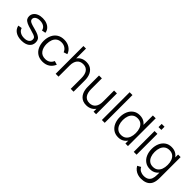

<svg xmlns="http://www.w3.org/2000/svg" viewBox="199 -1995 3520 3520"><g transform="rotate(45 1959.0 -235.0)"><path d="M271.7 14.3Q176.7 14.3 115.4 -26.6Q54.2 -67.5 40 -140.7L115 -153Q126.8 -107 169.8 -79.8Q212.7 -52.7 275.7 -52.7Q337 -52.7 372.5 -78.4Q408 -104.2 408 -148.7Q408 -173.7 396.7 -189.4Q385.3 -205.2 350.9 -218.7Q316.5 -232.2 248 -250.7Q174.7 -270.3 133 -290.5Q91.3 -310.7 74 -336.9Q56.7 -363.2 56.7 -401Q56.7 -447 82.5 -481.8Q108.3 -516.5 154.4 -535.8Q200.5 -555 261.7 -555Q322.5 -555 370.7 -535.3Q418.8 -515.7 448.4 -480.2Q478 -444.7 483.3 -397.7L408.3 -384Q400.8 -431.7 361.2 -459.3Q321.5 -487 260.7 -488Q203.2 -489.5 167.1 -466.3Q131 -443.2 131 -404.7Q131 -383 143.9 -367.7Q156.8 -352.3 191.1 -339Q225.3 -325.7 289 -309.7Q363.5 -290.7 406.1 -269.6Q448.7 -248.5 466.5 -219.9Q484.3 -191.3 484.3 -149.7Q484.3 -73 427.7 -29.3Q371 14.3 271.7 14.3Z M819 15Q737.3 15 681 -21.5Q624.7 -58 595.3 -122.3Q566 -186.7 565 -270Q566 -355 595.9 -419.2Q625.8 -483.3 682.3 -519.2Q738.8 -555 819.7 -555Q901.5 -555 962.2 -515.1Q1023 -475.2 1045.3 -405.7L973.3 -382.3Q954.3 -431 913.2 -457.8Q872.2 -484.7 819 -484.7Q759.3 -484.7 720.5 -457.2Q681.7 -429.8 662.7 -381.4Q643.7 -333 643 -270Q644 -173.2 688.1 -114.2Q732.2 -55.3 819 -55.3Q874 -55.3 912.7 -80.7Q951.3 -106 971.7 -154.3L1045.3 -132.7Q1015.3 -60.7 957.3 -22.8Q899.3 15 819 15Z M1612.5 0H1538.5V-275.7Q1538.5 -320.5 1530 -358.2Q1521.5 -396 1502.7 -424.2Q1483.8 -452.3 1454.1 -467.8Q1424.3 -483.3 1381.8 -483.3Q1343 -483.3 1313.2 -470Q1283.3 -456.7 1263.2 -431.4Q1243 -406.2 1232.6 -370Q1222.2 -333.8 1222.2 -288L1170.2 -299.7Q1170.2 -382.7 1199.2 -439.2Q1228.2 -495.7 1279.1 -524.5Q1330 -553.3 1396.2 -553.3Q1444.7 -553.3 1480.8 -538.5Q1517 -523.7 1542.2 -498.2Q1567.5 -472.7 1583 -439.8Q1598.5 -406.8 1605.5 -370.2Q1612.5 -333.5 1612.5 -297ZM1222.2 0H1148.2V-720H1214.5V-313.3H1222.2Z M1948.8 13.3Q1900.3 13.3 1864.2 -1.5Q1828 -16.3 1802.8 -41.8Q1777.5 -67.3 1762 -100.2Q1746.5 -133.2 1739.5 -169.8Q1732.5 -206.5 1732.5 -243V-540H1806.5V-264.3Q1806.5 -219.8 1815 -181.9Q1823.5 -144 1842.3 -115.8Q1861.2 -87.7 1890.9 -72.2Q1920.7 -56.7 1963.2 -56.7Q2002 -56.7 2031.8 -70Q2061.7 -83.3 2081.8 -108.6Q2102 -133.8 2112.4 -170.1Q2122.8 -206.3 2122.8 -252L2174.8 -240.3Q2174.8 -157.3 2145.8 -100.8Q2116.8 -44.3 2065.9 -15.5Q2015 13.3 1948.8 13.3ZM2196.5 0H2130.5V-133H2122.8V-540H2196.5Z M2419.8 0H2346.5V-720H2419.8Z M2779.7 15Q2703.8 15 2650.3 -22.7Q2596.8 -60.3 2568.4 -125Q2540 -189.7 2540 -270.7Q2540 -351.2 2568.2 -415.6Q2596.5 -480 2649.5 -517.5Q2702.5 -555 2776.7 -555Q2852.7 -555 2904.7 -518Q2956.7 -481 2983.3 -416.7Q3010 -352.3 3010 -270.7Q3010 -190 2983.4 -125.3Q2956.8 -60.7 2905.5 -22.8Q2854.2 15 2779.7 15ZM2787 -53.3Q2844.5 -53.3 2882.1 -81.5Q2919.7 -109.7 2938 -158.8Q2956.3 -208 2956.3 -270.7Q2956.3 -334 2937.8 -382.8Q2919.3 -431.7 2882.1 -459.2Q2844.8 -486.7 2788.7 -486.7Q2730.5 -486.7 2692.6 -458.1Q2654.7 -429.5 2636.3 -380.6Q2618 -331.7 2618 -270.7Q2618 -209.2 2636.8 -159.9Q2655.7 -110.7 2693.2 -82Q2730.7 -53.3 2787 -53.3ZM3022.3 0H2956.3V-406.7H2948.7V-720H3022.3Z M3245.8 -642.3H3172.5V-725H3245.8ZM3245.8 0H3172.5V-540H3245.8Z M3610.3 255Q3569 255 3528.8 242.8Q3488.7 230.5 3454.6 204.2Q3420.5 178 3397.3 136L3464 99Q3486.3 144 3527.1 163.7Q3567.8 183.3 3610.7 183.3Q3669.2 183.3 3705.3 161.8Q3741.5 140.2 3757.9 97.6Q3774.3 55 3774 -8.3V-152.7H3782.3V-540H3848V-7.7Q3848 15.3 3846.8 36.6Q3845.5 57.8 3842 78.7Q3832.3 138.8 3802.8 177.8Q3773.2 216.8 3724.8 235.9Q3676.5 255 3610.3 255ZM3605.7 15Q3529.8 15 3476.3 -22.7Q3422.8 -60.3 3394.4 -125Q3366 -189.7 3366 -270.7Q3366 -351.2 3394.2 -415.6Q3422.5 -480 3475.5 -517.5Q3528.5 -555 3602.7 -555Q3678.7 -555 3730.7 -518Q3782.7 -481 3809.3 -416.7Q3836 -352.3 3836 -270.7Q3836 -190 3809.4 -125.3Q3782.8 -60.7 3731.5 -22.8Q3680.2 15 3605.7 15ZM3613 -53.3Q3670.5 -53.3 3708.1 -81.5Q3745.7 -109.7 3764 -158.8Q3782.3 -208 3782.3 -270.7Q3782.3 -334 3763.8 -382.8Q3745.3 -431.7 3708.1 -459.2Q3670.8 -486.7 3614.7 -486.7Q3556.5 -486.7 3518.6 -458.1Q3480.7 -429.5 3462.3 -380.6Q3444 -331.7 3444 -270.7Q3444 -209.2 3462.8 -159.9Q3481.7 -110.7 3519.2 -82Q3556.7 -53.3 3613 -53.3Z"/></g></svg>

Font: Manrope Variable Light
Style: Regular
Weight: 200
Designer: Mikhail Sharanda
Foundry: Mikhail Sharanda
Version: Version 4.505